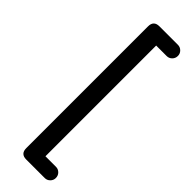

<svg xmlns="http://www.w3.org/2000/svg" viewBox="-310 -751 954 954"><g transform="rotate(45 166.5 -274.0)"><path d="M275 115Q291 115 302.5 126.5Q314 138 314 155Q314 171 302.5 182.5Q291 194 275 194H145Q105 194 105 154V-702Q105 -742 145 -742H275Q291 -742 302.5 -730.5Q314 -719 314 -703Q314 -686 302.5 -674.5Q291 -663 275 -663H201V115Z"/></g></svg>

Font: Sepalumica Med
Style: Regular
Weight: 500
Designer: Julieta Ulanovsky
Foundry: Julieta Ulanovsky
Version: Version 7.200